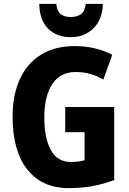

<svg xmlns="http://www.w3.org/2000/svg" viewBox="-20 -962 667 992"><path d="M317 -409H570V-32Q516 -11 458 -0.5Q400 10 336 10Q197 10 121 -86.5Q45 -183 45 -359Q45 -471 82.5 -553Q120 -635 192 -679.5Q264 -724 367 -724Q423 -724 472.5 -711.5Q522 -699 560 -679L514 -551Q482 -570 446 -580Q410 -590 371 -590Q291 -590 250 -527.5Q209 -465 209 -355Q209 -247 243 -186Q277 -125 347 -125Q366 -125 384 -127.5Q402 -130 417 -134V-279H317ZM511 -942Q510 -863 463.5 -816.5Q417 -770 346 -770Q272 -770 228 -814.5Q184 -859 183 -942H271Q275 -904 293.5 -889Q312 -874 346 -874Q377 -874 398 -888.5Q419 -903 423 -942Z"/></svg>

Font: Noto Sans Thai Cond ExtBd
Style: Regular
Weight: 800
Width: 3
Designer: Monotype Design Team
Foundry: Monotype Imaging Inc.
Version: Version 2.002; ttfautohint (v1.8.4.7-5d5b)